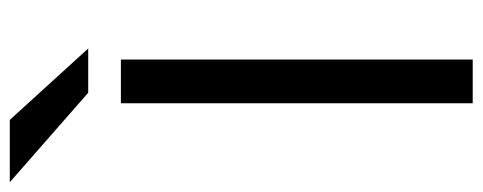

<svg xmlns="http://www.w3.org/2000/svg" viewBox="-368 -652 961 382"><g transform="rotate(-90 112.0 -460.5)"><path d="M98 0V-700H185V0ZM119 -765 -59 -921H65L207 -765Z"/></g></svg>

Font: Overpass
Style: Regular
Weight: 400
Designer: Delve Withrington, Dave Bailey, Thomas Jockin
Foundry: Delve Fonts LLC
Version: Version 4.000